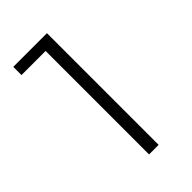

<svg xmlns="http://www.w3.org/2000/svg" viewBox="-141 -812 496 496"><g transform="rotate(-45 106.5 -564.0)"><path d="M9 -768H132V-360H97V-738H9Z"/></g></svg>

Font: Alexandria ExtraLight
Style: Regular
Weight: 250
Designer: Mohamed Gaber
Foundry: Kief Type Foundry
Version: Version 5.100